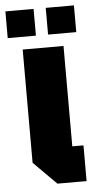

<svg xmlns="http://www.w3.org/2000/svg" viewBox="-76 -755 387 787"><g transform="rotate(-5 118.0 -361.0)"><path d="M34 -560H202V-147H248V0H128L34 -94ZM-23 -612V-722H93V-612ZM143 -612V-722H259V-612Z"/></g></svg>

Font: Tektur Condensed
Style: Bold
Weight: 700
Width: 3
Designer: Adam Jagosz
Foundry: Adam Jagosz
Version: Version 1.005;gftools[0.9.30]